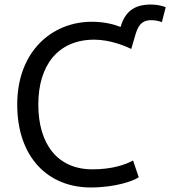

<svg xmlns="http://www.w3.org/2000/svg" viewBox="-20 -808 751 847"><path d="M56 -347C56 -582 210 -712 385 -712C441 -712 485 -700 512 -689C531 -756 572 -788 645 -788C670 -788 696 -783 711 -776L694 -710C683 -715 666 -719 647 -719C598 -719 586 -684 576 -650L559 -592C537 -603 468 -633 396 -633C236 -633 149 -520 149 -347C149 -173 233 -61 388 -61C476 -61 534 -82 567 -100L592 -26C569 -10 490 19 380 19C193 19 56 -113 56 -347Z"/></svg>

Font: Repo Regular
Style: Regular
Weight: 400
Designer: Stefan Peev
Foundry: Context Ltd
Version: Version 1.502